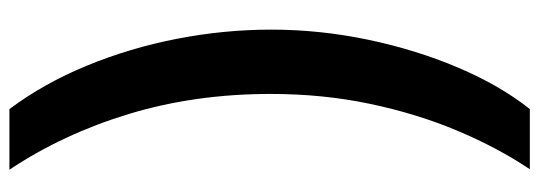

<svg xmlns="http://www.w3.org/2000/svg" viewBox="-398 -414 1173 418"><g transform="rotate(-90 189.0 -205.5)"><path d="M333 -202Q333 -96 311 9Q289 114 250 205.5Q211 297 160 361H29Q76 291 113 203Q150 115 171.5 12.5Q193 -90 193 -203Q193 -368 149.5 -511.5Q106 -655 28 -772H160Q216 -697 254.5 -603.5Q293 -510 313 -407.5Q333 -305 333 -202Z"/></g></svg>

Font: Noto Sans Telugu ExtraCondensed ExtraBold
Style: Regular
Weight: 800
Width: 2
Designer: Jelle Bosma - Monotype Design Team
Foundry: Monotype Imaging Inc.
Version: Version 2.005; ttfautohint (v1.8.4.7-5d5b)